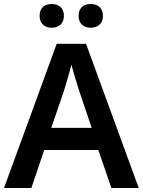

<svg xmlns="http://www.w3.org/2000/svg" viewBox="-20 -935 711 955"><path d="M177 -856C177 -816 204 -797 237 -797C270 -797 298 -816 298 -856C298 -898 270 -915 237 -915C204 -915 177 -898 177 -856ZM371 -856C371 -816 398 -797 431 -797C464 -797 492 -816 492 -856C492 -898 464 -915 431 -915C398 -915 371 -898 371 -856ZM534 0H670L408 -717H262L0 0H136L200 -189H469ZM374 -483 436 -299H235L298 -483C305 -506 325 -572 335 -613C344 -579 365 -510 374 -483Z"/></svg>

Font: Noto Sans Tai Tham SemiBold
Style: Regular
Weight: 600
Designer: Monotype Design Team 2013. Revised by David WIlliams 2020
Foundry: Monotype Imaging Inc.
Version: Version 2.002